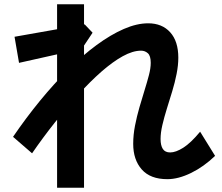

<svg xmlns="http://www.w3.org/2000/svg" viewBox="-20 -814 1040 898"><path d="M763 24Q683 24 643 -21.5Q603 -67 603 -141Q603 -183 611.5 -226.5Q620 -270 632 -311.5Q644 -353 656 -391.5Q668 -430 676.5 -462.5Q685 -495 685 -520Q685 -553 671.5 -565Q658 -577 640 -577Q601 -577 554 -551Q507 -525 454.5 -479Q402 -433 347 -372Q292 -311 236.5 -241Q181 -171 130 -97L41 -174Q101 -262 166.5 -342Q232 -422 299 -488.5Q366 -555 432 -603.5Q498 -652 559 -678.5Q620 -705 673 -705Q738 -705 776 -663Q814 -621 814 -544Q814 -509 806 -468.5Q798 -428 785.5 -387Q773 -346 760.5 -306Q748 -266 739.5 -229.5Q731 -193 731 -164Q731 -134 741.5 -117.5Q752 -101 776 -101Q802 -101 837 -123Q872 -145 916 -198L986 -85Q933 -34 873.5 -5Q814 24 763 24ZM247 64V-794H373V64ZM69 -520 48 -642 376 -700 413 -661 367 -592 355 -584Z"/></svg>

Font: Murecho Thin SemiBold
Style: Regular
Weight: 600
Version: Version 1.010